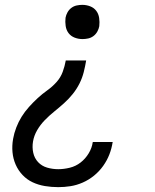

<svg xmlns="http://www.w3.org/2000/svg" viewBox="-20 -548 640 791"><path d="M320 -387Q303 -387 287.5 -393Q272 -399 262.5 -411.5Q253 -424 250.5 -441Q248 -458 250 -475Q252 -486 258 -497Q264 -508 274 -515.5Q284 -523 296 -525.5Q308 -528 319 -528Q336 -528 351.5 -522Q367 -516 376.5 -503.5Q386 -491 388.5 -474Q391 -457 389 -440Q387 -429 381 -418Q375 -407 365 -399.5Q355 -392 343 -389.5Q331 -387 320 -387ZM220 223Q192 223 165 218.5Q138 214 114.5 203Q91 192 73 173Q55 154 44.5 130Q34 106 31.5 79Q29 52 34 24Q38 1 47 -22.5Q56 -46 69 -67Q82 -88 99.5 -107.5Q117 -127 135.5 -144Q154 -161 175 -176Q196 -191 213 -210Q230 -229 238.5 -252.5Q247 -276 251 -299H335Q331 -275 325 -251Q319 -227 307.5 -204Q296 -181 279.5 -160.5Q263 -140 243.5 -122.5Q224 -105 203.5 -88.5Q183 -72 164.5 -53Q146 -34 133 -11.5Q120 11 116 35Q112 59 117 81.5Q122 104 137 120Q152 136 174 142.5Q196 149 220 149Q243 149 267.5 143Q292 137 312 121.5Q332 106 345.5 83.5Q359 61 362 38L363 37H445L444 38Q440 64 430.5 88.5Q421 113 405 135.5Q389 158 367.5 175.5Q346 193 321 204Q296 215 270.5 219Q245 223 220 223Z"/></svg>

Font: Iosevka Etoile
Style: Italic
Weight: 400
Italic angle: -9°
Designer: Belleve Invis
Foundry: Belleve Invis
Version: Version 22.1.2; ttfautohint (v1.8.4)